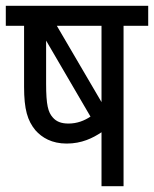

<svg xmlns="http://www.w3.org/2000/svg" viewBox="-20 -642 531 662"><path d="M491 -622H0V-553H63V-343C63 -264 75 -226 102 -193C125 -167 159 -147 210 -147C262 -147 300 -166 330 -186V0H406V-553H491ZM330 -553V-290L176 -553ZM162 -237C146 -255 139 -279 139 -354V-502L292 -240C271 -226 246 -216 216 -216C191 -216 174 -223 162 -237Z"/></svg>

Font: Noto Sans Devanagari UI Condensed
Style: Regular
Weight: 400
Width: 3
Designer: Jelle Bosma - Monotype Design Team
Foundry: Monotype Imaging Inc.
Version: Version 2.004